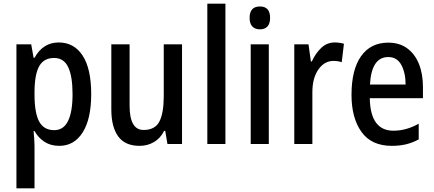

<svg xmlns="http://www.w3.org/2000/svg" viewBox="-20 -780 2352 1040"><path d="M298 -550Q381 -550 427.5 -479Q474 -408 474 -270Q474 -136 428 -63Q382 10 301 10Q255 10 221.5 -11.5Q188 -33 167 -70H162Q164 -48 165.5 -27Q167 -6 167 10V240H69V-540H149L162 -467H167Q213 -550 298 -550ZM273 -466Q218 -466 193 -422.5Q168 -379 167 -286V-266Q167 -169 192 -122Q217 -75 274 -75Q324 -75 348.5 -124.5Q373 -174 373 -270Q373 -366 349.5 -416Q326 -466 273 -466Z M966 -540V0H887L875 -71H869Q849 -31 814 -10.5Q779 10 736 10Q657 10 620 -41.5Q583 -93 583 -187V-540H682V-207Q682 -76 758 -76Q820 -76 843.5 -122Q867 -168 867 -259V-540Z M1201 0H1103V-760H1201Z M1388 -745Q1443 -745 1443 -683Q1443 -652 1428.5 -636.5Q1414 -621 1388 -621Q1362 -621 1347 -636.5Q1332 -652 1332 -683Q1332 -745 1388 -745ZM1436 -540V0H1338V-540Z M1793 -550Q1819 -550 1843 -543L1831 -443Q1812 -450 1786 -450Q1737 -450 1704.5 -403.5Q1672 -357 1672 -281V0H1574V-540H1651L1664 -447H1669Q1689 -491 1720 -520.5Q1751 -550 1793 -550Z M2083 -549Q2144 -549 2186 -518Q2228 -487 2249.5 -433Q2271 -379 2271 -308V-248H1983Q1986 -72 2111 -72Q2181 -72 2248 -110V-25Q2215 -7 2180 1.5Q2145 10 2102 10Q1992 10 1938 -65.5Q1884 -141 1884 -266Q1884 -403 1936 -476Q1988 -549 2083 -549ZM2083 -471Q1992 -471 1984 -322H2177Q2177 -385 2154 -428Q2131 -471 2083 -471Z"/></svg>

Font: Noto Sans Arabic UI Cn Md
Style: Regular
Weight: 500
Width: 3
Designer: Monotype Design Team, Nadine Chahine and Nizar Qandah
Foundry: Monotype Imaging Inc.
Version: Version 2.010; ttfautohint (v1.8.4.7-5d5b)